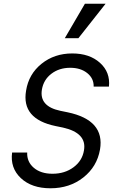

<svg xmlns="http://www.w3.org/2000/svg" viewBox="-20 -997 640 1031"><path d="M45 -178H126Q124 -128 161.5 -96Q199 -64 262 -64Q328 -64 375 -99Q422 -134 431 -190Q447 -283 318 -312L279 -320Q94 -358 120 -510Q134 -599 203 -654.5Q272 -710 368 -710Q461 -710 517 -659.5Q573 -609 565 -532H483Q484 -576 448.5 -604.5Q413 -633 357 -633Q298 -633 256 -601Q214 -569 205 -516Q190 -426 304 -402L343 -394Q544 -352 517 -194Q501 -102 427.5 -44Q354 14 251 14Q150 14 92 -40.5Q34 -95 45 -178ZM547 -977 401 -792H328L436 -977Z"/></svg>

Font: CommitMono
Style: Italic
Weight: 400
Monospace: yes
Designer: Eigil Nikolajsen
Foundry: Eigil Nikolajsen
Version: Version 1.143